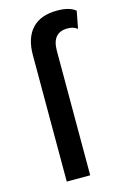

<svg xmlns="http://www.w3.org/2000/svg" viewBox="-114 -785 543 838"><g transform="rotate(-15 157.5 -366.0)"><path d="M80 0V-572Q80 -649 118.5 -690.5Q157 -732 232 -732Q289 -732 315 -709L300 -631Q283 -645 256 -645Q186 -645 186 -563V0Z"/></g></svg>

Font: Elaine Sans Medium
Style: Regular
Weight: 500
Designer: Wei Huang
Foundry: Wei Huang
Version: Version 2.001;December 24, 2019;FontCreator 12.0.0.2547 64-b